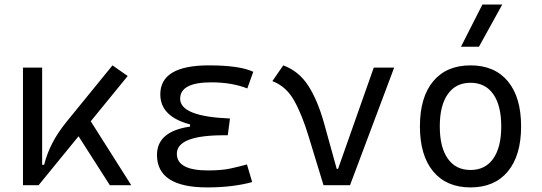

<svg xmlns="http://www.w3.org/2000/svg" viewBox="-20 -815 2384 845"><path d="M81.1 0V-517.6H165.5V-89.8H174.3Q186.5 -139.2 210.7 -185.8Q234.9 -232.4 273.9 -280.3L475.1 -527.3L542 -480.5L379.4 -281.2L557.6 0H463.4L325.7 -215.3L149.9 0Z M891.6 9.8Q670.9 9.8 670.9 -133.3Q670.9 -236.8 816.4 -257.8V-267.6Q685.5 -301.8 685.5 -399.9Q685.5 -527.3 899.4 -527.3Q1035.2 -527.3 1094.7 -499L1068.4 -425.8Q1000 -452.6 910.2 -452.6Q772.9 -452.6 772.9 -380.4Q772.9 -302.2 992.2 -293.5L982.4 -219.7H965.8Q758.3 -219.7 758.3 -138.2Q758.3 -64.9 895.5 -64.9Q956.1 -64.9 995.8 -73.7Q1035.6 -82.5 1066.9 -91.3L1089.8 -13.7Q1051.3 -2.9 1001.5 3.4Q951.7 9.8 891.6 9.8Z M1403.8 0 1339.4 -210.9Q1309.6 -310.1 1274.4 -372.6Q1239.3 -435.1 1178.7 -458L1226.6 -527.3Q1295.4 -502 1336.9 -437.5Q1378.4 -373 1406.7 -271L1461.9 -71.8H1467.8L1625 -517.6H1714.8L1520.5 0Z M2050.8 9.8Q1944.8 9.8 1886.5 -60.5Q1828.1 -130.9 1828.1 -258.8Q1828.1 -387.2 1886.5 -457.3Q1944.8 -527.3 2050.8 -527.3Q2156.7 -527.3 2215.1 -457.3Q2273.4 -387.2 2273.4 -258.8Q2273.4 -130.9 2215.1 -60.5Q2156.7 9.8 2050.8 9.8ZM2050.8 -66.9Q2115.7 -66.9 2150.9 -116.9Q2186 -167 2186 -258.8Q2186 -350.6 2150.9 -400.6Q2115.7 -450.7 2050.8 -450.7Q1985.8 -450.7 1950.7 -400.6Q1915.5 -350.6 1915.5 -258.8Q1915.5 -167 1950.7 -116.9Q1985.8 -66.9 2050.8 -66.9ZM2008.8 -609.4 2103 -794.9H2190.4L2087.9 -609.4Z"/></svg>

Font: Cascadia Mono NF SemiLight
Style: Regular
Weight: 350
Monospace: yes
Designer: Aaron Bell
Foundry: Saja Typeworks
Version: Version 2404.023; ttfautohint (v1.8.4)